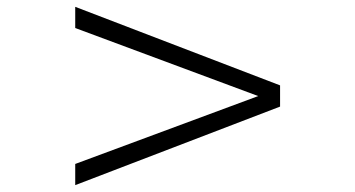

<svg xmlns="http://www.w3.org/2000/svg" viewBox="-20 -581 1040 562"><path d="M200.2 -39.1V-101.1L735.8 -299.8L200.2 -499V-561L799.8 -331.1V-269Z"/></svg>

Font: BabelStone Ogham
Style: Italic
Weight: 400
Italic angle: -30°
Designer: Andrew West
Foundry: BabelStone
Version: Version 2.02 March 14, 2022